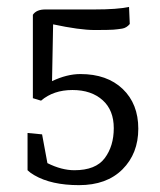

<svg xmlns="http://www.w3.org/2000/svg" viewBox="-20 -519 461 552"><path d="M132.7 -449 129.6 -285.7Q172.4 -306.1 211.2 -306.1Q287.8 -306.1 332.7 -263.3Q377.6 -220.4 377.6 -149Q377.6 -77.6 332.1 -32.1Q286.7 13.3 207.1 13.3Q127.6 13.3 78.6 -15.3Q66.3 -22.4 59.2 -29.6V-136.7L101 -132.7L116.3 -50Q157.1 -29.6 193.9 -29.6Q255.1 -29.6 281.1 -64.3Q307.1 -99 307.1 -150.5Q307.1 -202 275.5 -230.6Q242.9 -260.2 188.3 -260.2Q133.7 -260.2 98 -229.6L74.5 -236.7V-476.5Q84.7 -491.8 110.2 -491.8H251Q317.3 -491.8 351 -499L353.1 -450Q343.9 -438.8 331.1 -436.7Q318.4 -434.7 306.1 -433.7Q293.9 -432.7 251.5 -432.7Q209.2 -432.7 132.7 -449Z"/></svg>

Font: Suravaram
Style: Regular
Weight: 400
Designer: Purushoth Kumar Guthula
Foundry: SiliconAndhra, USA.
Version: Version 1.0.4; ttfautohint (v1.2.42-39fb)